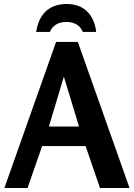

<svg xmlns="http://www.w3.org/2000/svg" viewBox="-20 -942 671 962"><path d="M161 -782H230C240 -807 264 -832 312 -832C361 -832 384 -808 395 -782H462C454 -853 413 -922 315 -922C211 -922 173 -855 161 -782ZM370 -732H261L2 0H118L191 -210H409L481 0H629ZM300 -558 376 -308H225Z"/></svg>

Font: Rosario
Style: Bold
Weight: 700
Designer: Hector Gatti
Foundry: Omnibus Type
Version: Version 1.100